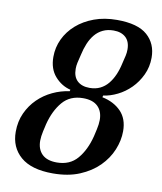

<svg xmlns="http://www.w3.org/2000/svg" viewBox="-82 -776 721 854"><g transform="rotate(10 279.0 -349.0)"><path d="M214 12Q117 12 68.5 -30Q20 -72 20 -142Q20 -189 37.5 -227Q55 -265 83.5 -293Q112 -321 149 -338.5Q186 -356 225 -361L227 -368Q186 -378 156.5 -411.5Q127 -445 127 -499Q127 -542 145 -580Q163 -618 196 -647Q229 -676 275 -693Q321 -710 378 -710Q472 -710 515 -672Q558 -634 558 -571Q558 -529 541 -493Q524 -457 497.5 -430.5Q471 -404 438.5 -388Q406 -372 375 -368L373 -360Q426 -349 458 -316Q490 -283 490 -227Q490 -185 472.5 -142.5Q455 -100 420.5 -65.5Q386 -31 334.5 -9.5Q283 12 214 12ZM223 -39Q282 -39 316 -79Q350 -119 366 -182Q367 -186 369 -195Q371 -204 373.5 -215Q376 -226 377.5 -237.5Q379 -249 379 -258Q379 -297 356.5 -319Q334 -341 290 -341Q231 -341 197 -301Q163 -261 147 -198Q146 -193 144 -184.5Q142 -176 139.5 -165Q137 -154 135.5 -142.5Q134 -131 134 -122Q134 -83 156.5 -61Q179 -39 223 -39ZM309 -391Q336 -391 356.5 -401Q377 -411 392 -429Q407 -447 417.5 -471Q428 -495 434 -523Q440 -547 443 -560.5Q446 -574 446 -588Q446 -624 426 -642.5Q406 -661 371 -661Q344 -661 323 -651Q302 -641 287 -623Q272 -605 262 -581Q252 -557 246 -529Q240 -505 237 -491.5Q234 -478 234 -464Q234 -428 254 -409.5Q274 -391 309 -391Z"/></g></svg>

Font: IBM Plex Serif Medium
Style: Italic
Weight: 500
Italic angle: -14°
Designer: Mike Abbink, Paul van der Laan, Pieter van Rosmalen
Foundry: Bold Monday
Version: Version 2.5